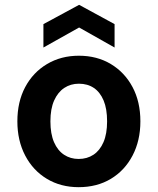

<svg xmlns="http://www.w3.org/2000/svg" viewBox="-20 -764 654 796"><path d="M306 12Q232 12 174.5 -22.5Q117 -57 84.5 -119Q52 -181 52 -261Q52 -342 84.5 -403Q117 -464 175 -498.5Q233 -533 307 -533Q382 -533 439.5 -498.5Q497 -464 529.5 -403Q562 -342 562 -261Q562 -181 529.5 -119Q497 -57 439.5 -22.5Q382 12 306 12ZM306 -105Q341 -105 367.5 -122.5Q394 -140 409 -174.5Q424 -209 424 -261Q424 -313 409.5 -347.5Q395 -382 369 -399.5Q343 -417 307 -417Q273 -417 246.5 -399.5Q220 -382 204.5 -347.5Q189 -313 189 -261Q189 -209 204 -174.5Q219 -140 245.5 -122.5Q272 -105 306 -105ZM160 -567V-664L308 -744L455 -664V-567L308 -650Z"/></svg>

Font: DM Sans 10pt
Style: Bold
Weight: 700
Version: Version 4.004;gftools[0.9.30]